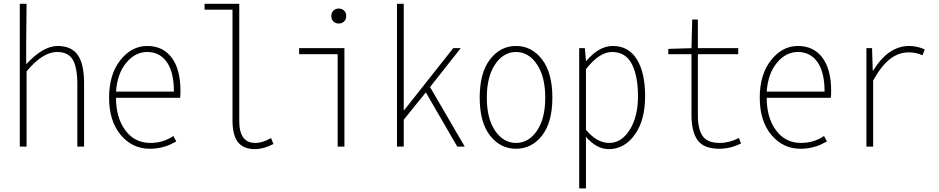

<svg xmlns="http://www.w3.org/2000/svg" viewBox="-20 -784 5020 1027"><path d="M85.9 0V-763.7H122.1L120.1 -553.7V-440.4Q210.9 -538.1 288.1 -538.1Q362.3 -538.1 396 -489.7Q429.7 -441.4 429.7 -338.9V0H393.6V-334Q393.6 -423.8 369.1 -464.8Q344.7 -505.9 285.2 -505.9Q208 -505.9 122.1 -402.3V0Z M781.2 11.7Q687.5 11.7 625.5 -62.5Q563.5 -136.7 563.5 -261.7Q563.5 -385.7 623.5 -461.9Q683.6 -538.1 767.6 -538.1Q851.6 -538.1 898.4 -475.6Q945.3 -413.1 945.3 -296.9Q945.3 -273.4 943.4 -260.7H600.6Q600.6 -154.3 650.4 -86.9Q700.2 -19.5 784.2 -19.5Q853.5 -19.5 907.2 -56.6L922.9 -27.3Q898.4 -14.6 884.8 -8.3Q871.1 -2 842.3 4.9Q813.5 11.7 781.2 11.7ZM600.6 -293.9H910.2Q910.2 -398.4 872.1 -452.1Q834 -505.9 767.6 -505.9Q703.1 -505.9 655.3 -448.2Q607.4 -390.6 600.6 -293.9Z M1343.8 13.7Q1283.2 13.7 1253.4 -22.9Q1223.6 -59.6 1223.6 -141.6V-732.4H1074.2V-763.7H1259.8V-135.7Q1259.8 -19.5 1345.7 -19.5Q1385.7 -19.5 1429.7 -45.9L1442.4 -13.7Q1390.6 13.7 1343.8 13.7Z M1786.1 0V-494.1H1580.1V-526.4H1822.3V0ZM1820.8 -669.4Q1809.6 -658.2 1792 -658.2Q1774.4 -658.2 1763.2 -669.4Q1752 -680.7 1752 -698.2Q1752 -715.8 1763.2 -727.1Q1774.4 -738.3 1792 -738.3Q1809.6 -738.3 1820.8 -727.1Q1832 -715.8 1832 -698.2Q1832 -680.7 1820.8 -669.4Z M2103.5 0V-763.7H2139.6V-194.3H2141.6L2404.3 -526.4H2444.3L2280.3 -318.4L2465.8 0H2425.8L2257.8 -290L2139.6 -143.6V0Z M2545.9 -261.7Q2545.9 -394.5 2601.1 -466.3Q2656.2 -538.1 2740.2 -538.1Q2824.2 -538.1 2879.4 -466.3Q2934.6 -394.5 2934.6 -261.7Q2934.6 -129.9 2879.4 -59.1Q2824.2 11.7 2740.2 11.7Q2656.2 11.7 2601.1 -59.1Q2545.9 -129.9 2545.9 -261.7ZM2628.4 -84.5Q2672.9 -19.5 2740.2 -19.5Q2807.6 -19.5 2852.1 -84.5Q2896.5 -149.4 2896.5 -261.7Q2896.5 -374 2852.1 -439.9Q2807.6 -505.9 2740.2 -505.9Q2672.9 -505.9 2628.4 -439.9Q2584 -374 2584 -261.7Q2584 -149.4 2628.4 -84.5Z M3114.3 -414.1V-89.8Q3172.9 -19.5 3238.3 -19.5Q3304.7 -19.5 3348.6 -89.8Q3392.6 -160.2 3392.6 -269.5Q3392.6 -377.9 3359.4 -441.9Q3326.2 -505.9 3253.9 -505.9Q3185.5 -505.9 3114.3 -414.1ZM3078.1 223.6V-526.4H3108.4L3114.3 -458H3116.2Q3183.6 -538.1 3257.8 -538.1Q3342.8 -538.1 3386.7 -466.3Q3430.7 -394.5 3430.7 -269.5Q3430.7 -139.6 3375 -63Q3319.3 13.7 3236.3 13.7Q3171.9 13.7 3114.3 -51.8V223.6Z M3828.1 11.7Q3744.1 11.7 3711.4 -34.2Q3678.7 -80.1 3678.7 -169.9V-494.1H3554.7V-522.5L3678.7 -526.4L3682.6 -679.7H3712.9V-526.4H3928.7V-494.1H3712.9V-165Q3712.9 -93.8 3738.3 -56.6Q3763.7 -19.5 3830.1 -19.5Q3880.9 -19.5 3932.6 -45.9L3943.4 -16.6Q3886.7 11.7 3828.1 11.7Z M4261.7 11.7Q4168 11.7 4106 -62.5Q4043.9 -136.7 4043.9 -261.7Q4043.9 -385.7 4104 -461.9Q4164.1 -538.1 4248 -538.1Q4332 -538.1 4378.9 -475.6Q4425.8 -413.1 4425.8 -296.9Q4425.8 -273.4 4423.8 -260.7H4081.1Q4081.1 -154.3 4130.9 -86.9Q4180.7 -19.5 4264.6 -19.5Q4334 -19.5 4387.7 -56.6L4403.3 -27.3Q4378.9 -14.6 4365.2 -8.3Q4351.6 -2 4322.8 4.9Q4293.9 11.7 4261.7 11.7ZM4081.1 -293.9H4390.6Q4390.6 -398.4 4352.5 -452.1Q4314.5 -505.9 4248 -505.9Q4183.6 -505.9 4135.7 -448.2Q4087.9 -390.6 4081.1 -293.9Z M4614.3 0V-526.4H4644.5L4648.4 -406.2H4650.4Q4731.4 -538.1 4842.8 -538.1Q4885.7 -538.1 4926.8 -519.5L4914.1 -488.3Q4879.9 -503.9 4840.8 -503.9Q4787.1 -503.9 4741.2 -468.8Q4695.3 -433.6 4650.4 -353.5V0Z"/></svg>

Font: Gen Shin Gothic Monospace ExtraLight
Style: Regular
Weight: 200
Designer: [Source Han Sans]
Ryoko NISHIZUKA  (kana & ideographs); Paul D. Hunt (Latin, Greek & Cyrillic); Wenlong ZHANG  (bopomofo
Version: Version 1.002.20150607